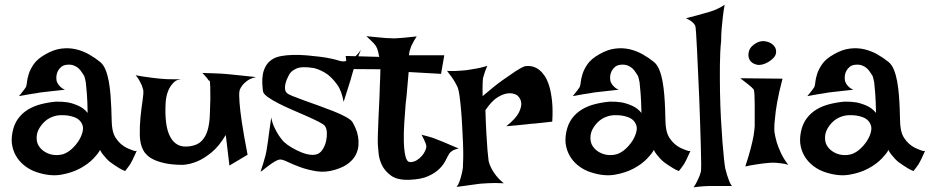

<svg xmlns="http://www.w3.org/2000/svg" viewBox="-20 -769 3952 816"><path d="M87.9 -395.5Q92.8 -401.4 94.2 -417.5Q95.7 -433.6 102.1 -454.1Q108.4 -474.6 124 -497.1Q139.6 -519.5 174.8 -539.1Q209 -558.6 241.2 -562.5Q273.4 -566.4 302.7 -559.6Q332 -552.7 357.9 -538.1Q383.8 -523.4 405.3 -505.9Q419.9 -494.1 428.7 -472.2Q437.5 -450.2 442.4 -422.9Q447.3 -395.5 449.7 -365.7Q452.1 -335.9 453.1 -308.1Q454.1 -280.3 454.6 -257.3Q455.1 -234.4 458 -219.7Q461.9 -198.2 471.7 -183.1Q481.4 -168 493.2 -157.7Q504.9 -147.5 516.6 -141.6Q528.3 -135.7 537.1 -132.8Q543 -129.9 547.9 -128.9Q557.6 -125 561.5 -128.9Q555.7 -115.2 550.8 -105.5Q545.9 -95.7 543 -88.9Q539.1 -81.1 536.1 -76.2Q533.2 -70.3 529.3 -65.4Q526.4 -60.5 521.5 -54.7Q516.6 -48.8 511.7 -42Q499 -46.9 487.8 -53.7Q476.6 -60.5 467.8 -66.4Q457 -73.2 448.2 -80.1Q439.5 -86.9 431.6 -95.7Q424.8 -103.5 417.5 -112.3Q410.2 -121.1 405.3 -131.8Q399.4 -119.1 377.4 -95.7Q355.5 -72.3 320.3 -53.2Q285.2 -34.2 238.8 -26.4Q192.4 -18.6 136.7 -37.1Q112.3 -44.9 90.8 -60.1Q69.3 -75.2 54.2 -96.7Q39.1 -118.2 32.7 -146Q26.4 -173.8 33.2 -208Q40 -242.2 57.6 -265.6Q75.2 -289.1 99.6 -303.7Q124 -318.4 154.3 -326.2Q184.6 -334 216.8 -336.9Q242.2 -337.9 267.6 -334Q289.1 -330.1 312.5 -319.8Q335.9 -309.6 352.5 -289.1Q351.6 -340.8 349.1 -371.6Q346.7 -402.3 344.7 -418.9Q340.8 -438.5 337.9 -446.3Q333 -453.1 327.6 -461.9Q322.3 -470.7 314.5 -478Q306.6 -485.4 294.9 -490.2Q283.2 -495.1 267.6 -494.1Q251 -493.2 241.2 -485.4Q231.4 -477.5 226.1 -467.3Q220.7 -457 219.7 -445.3Q218.8 -433.6 220.7 -424.8Q222.7 -418.9 226.6 -412.1Q230.5 -406.2 237.3 -399.4Q244.1 -392.6 255.9 -387.7Q233.4 -384.8 215.8 -383.3Q198.2 -381.8 185.5 -379.9Q170.9 -377.9 160.2 -377Q149.4 -376 134.8 -373Q122.1 -371.1 103.5 -368.2Q85 -365.2 60.5 -360.4Q66.4 -367.2 71.3 -373.5Q76.2 -379.9 80.1 -384.8Q84 -390.6 87.9 -395.5ZM234.4 -279.3Q216.8 -278.3 199.2 -271Q181.6 -263.7 168 -250.5Q154.3 -237.3 145 -220.2Q135.7 -203.1 135.7 -182.6Q135.7 -162.1 146 -147Q156.2 -131.8 173.3 -122.1Q190.4 -112.3 210.4 -110.4Q230.5 -108.4 250 -114.3Q268.6 -121.1 285.2 -136.2Q301.8 -151.4 313.5 -169.4Q325.2 -187.5 330.1 -205.6Q335 -223.6 331.1 -235.4Q323.2 -260.7 295.9 -271Q268.6 -281.2 234.4 -279.3Z M556.6 -449.2Q582 -444.3 601.1 -441.9Q620.1 -439.5 633.8 -437.5Q649.4 -435.5 661.1 -434.6Q672.9 -433.6 688.5 -432.6Q714.8 -431.6 762.7 -432.6Q734.4 -434.6 718.3 -418.5Q702.1 -402.3 694.3 -381.8Q684.6 -357.4 683.6 -325.2Q681.6 -282.2 686 -247.6Q690.4 -212.9 702.6 -189Q714.8 -165 735.4 -153.8Q755.9 -142.6 788.1 -147.5Q820.3 -152.3 837.4 -170.4Q854.5 -188.5 862.3 -215.3Q870.1 -242.2 871.6 -276.4Q873 -310.5 874 -347.7Q874 -384.8 873.5 -400.9Q873 -417 872.1 -421.9Q871.1 -426.8 869.1 -426.3Q867.2 -425.8 864.3 -430.7Q862.3 -434.6 858.4 -438.5Q855.5 -442.4 850.6 -447.8Q845.7 -453.1 839.8 -459Q865.2 -458 885.3 -457.5Q905.3 -457 918.9 -456.1Q934.6 -455.1 946.3 -454.1Q957 -453.1 974.6 -451.2Q989.3 -449.2 1012.7 -447.3Q1036.1 -445.3 1068.4 -441.4Q1045.9 -436.5 1032.2 -426.8Q1018.6 -417 1010.7 -407.2Q1002 -396.5 998 -383.8Q995.1 -367.2 998 -333Q1000 -302.7 1007.8 -250Q1015.6 -197.3 1032.2 -111.3L955.1 -65.4L939.5 -195.3Q911.1 -147.5 879.4 -121.6Q847.7 -95.7 820.3 -84Q788.1 -70.3 757.8 -68.4Q717.8 -68.4 689 -73.7Q660.2 -79.1 639.6 -87.9Q619.1 -96.7 606.9 -107.9Q594.7 -119.1 588.9 -130.9Q575.2 -155.3 574.2 -193.8Q573.2 -232.4 577.1 -271Q581.1 -309.6 585.9 -341.8Q590.8 -374 588.9 -385.7Q586.9 -394.5 583 -405.3Q579.1 -414.1 573.2 -425.3Q567.4 -436.5 556.6 -449.2Z M1513.7 -557.6Q1504.9 -536.1 1498.5 -518.6Q1492.2 -501 1487.3 -487.3Q1482.4 -471.7 1478.5 -460Q1474.6 -446.3 1469.7 -428.7Q1464.8 -413.1 1457.5 -390.1Q1450.2 -367.2 1440.4 -335.9Q1432.6 -382.8 1412.1 -410.6Q1391.6 -438.5 1370.1 -454.1Q1344.7 -471.7 1315.4 -479.5Q1262.7 -488.3 1239.3 -477.5Q1215.8 -466.8 1208 -450.2Q1204.1 -443.4 1199.7 -433.1Q1195.3 -422.9 1192.9 -412.1Q1190.4 -401.4 1191.4 -390.6Q1192.4 -379.9 1200.2 -373Q1205.1 -368.2 1225.6 -359.9Q1246.1 -351.6 1274.9 -341.3Q1303.7 -331.1 1336.4 -319.3Q1369.1 -307.6 1398.4 -295.9Q1427.7 -284.2 1449.2 -272.5Q1470.7 -260.7 1477.5 -251Q1483.4 -241.2 1490.7 -225.1Q1498 -209 1501.5 -189.9Q1504.9 -170.9 1503.4 -150.9Q1502 -130.9 1492.2 -111.3Q1482.4 -91.8 1461.4 -75.2Q1440.4 -58.6 1405.3 -47.9Q1364.3 -35.2 1326.2 -41Q1288.1 -46.9 1256.3 -58.6Q1224.6 -70.3 1201.2 -81.5Q1177.7 -92.8 1168 -90.8Q1157.2 -88.9 1143.6 -80.1Q1129.9 -71.3 1117.7 -62Q1105.5 -52.7 1096.7 -45.4Q1087.9 -38.1 1087.9 -40Q1087.9 -42 1091.3 -51.8Q1094.7 -61.5 1099.1 -75.7Q1103.5 -89.8 1107.9 -106.9Q1112.3 -124 1114.3 -139.6Q1116.2 -152.3 1119.1 -170.9Q1121.1 -187.5 1124.5 -211.4Q1127.9 -235.4 1132.8 -269.5Q1137.7 -244.1 1147 -225.6Q1156.2 -207 1165 -193.4Q1175.8 -177.7 1185.5 -167Q1200.2 -153.3 1220.2 -141.6Q1240.2 -129.9 1260.7 -121.6Q1281.2 -113.3 1299.8 -111.3Q1318.4 -109.4 1331.1 -115.2Q1343.8 -121.1 1353 -136.7Q1362.3 -152.3 1366.2 -170.9Q1370.1 -189.5 1369.1 -206.5Q1368.2 -223.6 1360.4 -234.4Q1354.5 -241.2 1333.5 -252Q1312.5 -262.7 1283.7 -275.4Q1254.9 -288.1 1223.1 -301.8Q1191.4 -315.4 1163.6 -329.6Q1135.7 -343.8 1117.7 -356.9Q1099.6 -370.1 1097.7 -380.9Q1095.7 -396.5 1094.7 -415.5Q1093.8 -434.6 1097.2 -453.6Q1100.6 -472.7 1110.8 -490.2Q1121.1 -507.8 1141.6 -519.5Q1155.3 -527.3 1177.7 -531.2Q1200.2 -535.2 1227.5 -535.6Q1254.9 -536.1 1284.2 -533.7Q1313.5 -531.2 1340.3 -527.8Q1367.2 -524.4 1389.2 -519.5Q1411.1 -514.6 1422.9 -510.7Q1436.5 -505.9 1452.1 -509.8Q1465.8 -512.7 1481.4 -522.5Q1497.1 -532.2 1513.7 -557.6Z M1537.1 -615.2Q1566.4 -612.3 1586.4 -610.4Q1606.4 -608.4 1619.1 -607.4Q1633.8 -606.4 1642.6 -606.4Q1651.4 -605.5 1666 -606.4Q1678.7 -607.4 1699.2 -608.9Q1719.7 -610.4 1751 -614.3Q1744.1 -604.5 1740.2 -597.2Q1736.3 -589.8 1733.4 -584L1727.5 -572.3Q1725.6 -566.4 1723.6 -560.5Q1721.7 -555.7 1720.2 -548.8Q1718.8 -542 1717.8 -534.2H1868.2L1854.5 -455.1L1716.8 -462.9Q1711.9 -413.1 1710 -385.7Q1708 -358.4 1706.1 -345.7L1704.1 -328.1Q1701.2 -291 1698.2 -247.6Q1695.3 -204.1 1696.3 -167Q1697.3 -129.9 1703.1 -105Q1709 -80.1 1723.6 -80.1Q1738.3 -80.1 1751 -87.9Q1763.7 -95.7 1772.9 -106.4Q1782.2 -117.2 1787.1 -128.4Q1792 -139.6 1792 -145.5Q1792 -151.4 1789.1 -159.2Q1784.2 -173.8 1771.5 -196.3Q1799.8 -189.5 1821.3 -182.6Q1832 -178.7 1840.8 -174.8Q1850.6 -170.9 1863.3 -166Q1874 -161.1 1890.6 -154.3Q1907.2 -147.5 1929.7 -137.7Q1908.2 -133.8 1898.4 -125Q1892.6 -121.1 1889.6 -116.2Q1882.8 -105.5 1874 -87.4Q1865.2 -69.3 1847.7 -51.8Q1830.1 -34.2 1800.3 -20.5Q1770.5 -6.8 1720.7 -4.9Q1668.9 -2.9 1642.1 -22.5Q1615.2 -42 1603 -67.9Q1590.8 -93.8 1588.9 -119.1Q1586.9 -144.5 1585.9 -153.3Q1585 -162.1 1585.9 -197.3Q1586.9 -232.4 1588.9 -274.9Q1590.8 -317.4 1592.8 -356.9Q1594.7 -396.5 1594.7 -415Q1594.7 -424.8 1595.7 -435.5Q1595.7 -444.3 1596.2 -454.6Q1596.7 -464.8 1596.7 -474.6L1455.1 -475.6L1449.2 -531.2L1591.8 -527.3Q1589.8 -538.1 1587.4 -547.4Q1585 -556.6 1583 -562.5Q1580.1 -569.3 1577.1 -574.2Q1573.2 -579.1 1568.4 -585Q1563.5 -589.8 1555.7 -597.7Q1547.9 -605.5 1537.1 -615.2Z M1879.9 -467.8Q1898.4 -466.8 1913.6 -467.3Q1928.7 -467.8 1939.5 -468.8Q1952.1 -469.7 1961.9 -470.7Q1976.6 -472.7 1992.2 -475.6Q2005.9 -477.5 2021 -481Q2036.1 -484.4 2050.8 -489.3Q2044.9 -474.6 2041 -463.9Q2037.1 -453.1 2035.2 -445.3Q2032.2 -436.5 2032.2 -430.7Q2031.2 -423.8 2031.2 -414.1Q2030.3 -397.5 2031.2 -360.4Q2082 -404.3 2116.7 -428.7Q2151.4 -453.1 2171.9 -466.8Q2196.3 -482.4 2210 -487.3Q2246.1 -493.2 2273.4 -470.7Q2285.2 -460.9 2295.9 -444.8Q2306.6 -428.7 2314.5 -402.3Q2322.3 -376 2326.2 -339.4Q2330.1 -302.7 2327.1 -252Q2306.6 -250 2290.5 -248Q2274.4 -246.1 2263.7 -245.1Q2251 -243.2 2240.2 -243.2L2213.9 -240.2Q2200.2 -238.3 2180.2 -236.8Q2160.2 -235.4 2131.8 -232.4Q2172.9 -265.6 2185.1 -290.5Q2197.3 -315.4 2195.3 -332Q2193.4 -350.6 2177.7 -364.3Q2159.2 -375 2137.7 -372.1Q2119.1 -370.1 2094.7 -355.5Q2070.3 -340.8 2043 -300.8Q2044.9 -238.3 2047.4 -197.3Q2049.8 -156.2 2051.8 -130.9Q2054.7 -101.6 2056.6 -85Q2059.6 -70.3 2068.4 -53.7Q2075.2 -40 2087.9 -23.4Q2100.6 -6.8 2121.1 9.8Q2078.1 7.8 2050.8 9.8Q2034.2 10.7 2021.5 11.7Q2007.8 13.7 1992.2 15.6Q1978.5 17.6 1960.4 20Q1942.4 22.5 1920.9 25.4Q1928.7 14.6 1933.6 0.5Q1938.5 -13.7 1941.4 -26.4Q1945.3 -41 1947.3 -56.6Q1948.2 -70.3 1948.7 -97.7Q1949.2 -125 1947.8 -159.7Q1946.3 -194.3 1944.3 -231.9Q1942.4 -269.5 1939.5 -302.7Q1936.5 -335.9 1933.1 -360.8Q1929.7 -385.7 1925.8 -395.5Q1920.9 -407.2 1914.1 -418.9Q1908.2 -429.7 1899.4 -441.9Q1890.6 -454.1 1879.9 -467.8Z M2441.4 -395.5Q2446.3 -401.4 2447.8 -417.5Q2449.2 -433.6 2455.6 -454.1Q2461.9 -474.6 2477.5 -497.1Q2493.2 -519.5 2528.3 -539.1Q2562.5 -558.6 2594.7 -562.5Q2627 -566.4 2656.2 -559.6Q2685.5 -552.7 2711.4 -538.1Q2737.3 -523.4 2758.8 -505.9Q2773.4 -494.1 2782.2 -472.2Q2791 -450.2 2795.9 -422.9Q2800.8 -395.5 2803.2 -365.7Q2805.7 -335.9 2806.6 -308.1Q2807.6 -280.3 2808.1 -257.3Q2808.6 -234.4 2811.5 -219.7Q2815.4 -198.2 2825.2 -183.1Q2835 -168 2846.7 -157.7Q2858.4 -147.5 2870.1 -141.6Q2881.8 -135.7 2890.6 -132.8Q2896.5 -129.9 2901.4 -128.9Q2911.1 -125 2915 -128.9Q2909.2 -115.2 2904.3 -105.5Q2899.4 -95.7 2896.5 -88.9Q2892.6 -81.1 2889.6 -76.2Q2886.7 -70.3 2882.8 -65.4Q2879.9 -60.5 2875 -54.7Q2870.1 -48.8 2865.2 -42Q2852.5 -46.9 2841.3 -53.7Q2830.1 -60.5 2821.3 -66.4Q2810.5 -73.2 2801.8 -80.1Q2793 -86.9 2785.2 -95.7Q2778.3 -103.5 2771 -112.3Q2763.7 -121.1 2758.8 -131.8Q2752.9 -119.1 2731 -95.7Q2709 -72.3 2673.8 -53.2Q2638.7 -34.2 2592.3 -26.4Q2545.9 -18.6 2490.2 -37.1Q2465.8 -44.9 2444.3 -60.1Q2422.9 -75.2 2407.7 -96.7Q2392.6 -118.2 2386.2 -146Q2379.9 -173.8 2386.7 -208Q2393.6 -242.2 2411.1 -265.6Q2428.7 -289.1 2453.1 -303.7Q2477.5 -318.4 2507.8 -326.2Q2538.1 -334 2570.3 -336.9Q2595.7 -337.9 2621.1 -334Q2642.6 -330.1 2666 -319.8Q2689.5 -309.6 2706.1 -289.1Q2705.1 -340.8 2702.6 -371.6Q2700.2 -402.3 2698.2 -418.9Q2694.3 -438.5 2691.4 -446.3Q2686.5 -453.1 2681.2 -461.9Q2675.8 -470.7 2668 -478Q2660.2 -485.4 2648.4 -490.2Q2636.7 -495.1 2621.1 -494.1Q2604.5 -493.2 2594.7 -485.4Q2585 -477.5 2579.6 -467.3Q2574.2 -457 2573.2 -445.3Q2572.3 -433.6 2574.2 -424.8Q2576.2 -418.9 2580.1 -412.1Q2584 -406.2 2590.8 -399.4Q2597.7 -392.6 2609.4 -387.7Q2586.9 -384.8 2569.3 -383.3Q2551.8 -381.8 2539.1 -379.9Q2524.4 -377.9 2513.7 -377Q2502.9 -376 2488.3 -373Q2475.6 -371.1 2457 -368.2Q2438.5 -365.2 2414.1 -360.4Q2419.9 -367.2 2424.8 -373.5Q2429.7 -379.9 2433.6 -384.8Q2437.5 -390.6 2441.4 -395.5ZM2587.9 -279.3Q2570.3 -278.3 2552.7 -271Q2535.2 -263.7 2521.5 -250.5Q2507.8 -237.3 2498.5 -220.2Q2489.3 -203.1 2489.3 -182.6Q2489.3 -162.1 2499.5 -147Q2509.8 -131.8 2526.9 -122.1Q2543.9 -112.3 2564 -110.4Q2584 -108.4 2603.5 -114.3Q2622.1 -121.1 2638.7 -136.2Q2655.3 -151.4 2667 -169.4Q2678.7 -187.5 2683.6 -205.6Q2688.5 -223.6 2684.6 -235.4Q2676.8 -260.7 2649.4 -271Q2622.1 -281.2 2587.9 -279.3Z M2927.7 27.3Q2937.5 12.7 2943.4 0Q2949.2 -12.7 2953.1 -21.5Q2957 -32.2 2959 -41Q2960 -46.9 2960 -75.2Q2960 -103.5 2958.5 -146.5Q2957 -189.5 2955.6 -243.2Q2954.1 -296.9 2951.7 -352.5Q2949.2 -408.2 2946.8 -460.9Q2944.3 -513.7 2942.4 -556.2Q2940.4 -598.6 2938.5 -626Q2936.5 -653.3 2935.5 -657.2Q2933.6 -663.1 2928.7 -668.9Q2918.9 -680.7 2895.5 -691.4Q2945.3 -704.1 2971.7 -711.9Q2987.3 -715.8 2999 -719.7Q3009.8 -723.6 3020.5 -727.5Q3029.3 -731.4 3040 -736.8Q3050.8 -742.2 3059.6 -749Q3054.7 -720.7 3051.8 -694.3Q3048.8 -668 3046.9 -645.5Q3044.9 -620.1 3044.9 -596.7Q3040 -548.8 3039.6 -492.7Q3039.1 -436.5 3040 -378.9Q3041 -321.3 3043.9 -266.6Q3046.9 -211.9 3050.3 -167.5Q3053.7 -123 3057.1 -92.3Q3060.5 -61.5 3062.5 -52.7Q3066.4 -38.1 3070.3 -24.4Q3074.2 -12.7 3079.1 0.5Q3084 13.7 3090.8 21.5H2996.1Q2983.4 21.5 2971.7 22.5Q2960.9 23.4 2949.2 24.4Q2937.5 25.4 2927.7 27.3Z M3126 -436.5 3305.7 -434.6Q3290 -375 3282.7 -333Q3275.4 -291 3273.4 -262.7Q3269.5 -230.5 3271.5 -208Q3274.4 -187.5 3281.2 -164.1Q3287.1 -144.5 3298.8 -119.1Q3310.5 -93.8 3330.1 -68.4Q3318.4 -72.3 3304.7 -74.2Q3291 -76.2 3279.3 -77.1Q3265.6 -78.1 3252 -77.1Q3238.3 -76.2 3221.7 -74.2Q3208 -72.3 3188.5 -69.3Q3168.9 -66.4 3147.5 -61.5Q3162.1 -105.5 3170.4 -137.7Q3178.7 -169.9 3182.6 -191.4Q3186.5 -216.8 3187.5 -232.4Q3187.5 -252 3187.5 -276.9Q3187.5 -301.8 3187.5 -325.2Q3187.5 -348.6 3186.5 -366.7Q3185.5 -384.8 3182.6 -389.6L3172.9 -399.4Q3167 -404.3 3155.8 -413.6Q3144.5 -422.9 3126 -436.5ZM3195.3 -586.9Q3215.8 -597.7 3236.8 -592.8Q3257.8 -587.9 3269.5 -574.2Q3281.2 -560.5 3277.8 -542Q3274.4 -523.4 3246.1 -505.9Q3217.8 -489.3 3196.3 -494.1Q3174.8 -499 3166 -514.6Q3157.2 -530.3 3163.1 -551.3Q3168.9 -572.3 3195.3 -586.9Z M3438.5 -395.5Q3443.4 -401.4 3444.8 -417.5Q3446.3 -433.6 3452.6 -454.1Q3459 -474.6 3474.6 -497.1Q3490.2 -519.5 3525.4 -539.1Q3559.6 -558.6 3591.8 -562.5Q3624 -566.4 3653.3 -559.6Q3682.6 -552.7 3708.5 -538.1Q3734.4 -523.4 3755.9 -505.9Q3770.5 -494.1 3779.3 -472.2Q3788.1 -450.2 3793 -422.9Q3797.9 -395.5 3800.3 -365.7Q3802.7 -335.9 3803.7 -308.1Q3804.7 -280.3 3805.2 -257.3Q3805.7 -234.4 3808.6 -219.7Q3812.5 -198.2 3822.3 -183.1Q3832 -168 3843.8 -157.7Q3855.5 -147.5 3867.2 -141.6Q3878.9 -135.7 3887.7 -132.8Q3893.6 -129.9 3898.4 -128.9Q3908.2 -125 3912.1 -128.9Q3906.2 -115.2 3901.4 -105.5Q3896.5 -95.7 3893.6 -88.9Q3889.6 -81.1 3886.7 -76.2Q3883.8 -70.3 3879.9 -65.4Q3877 -60.5 3872.1 -54.7Q3867.2 -48.8 3862.3 -42Q3849.6 -46.9 3838.4 -53.7Q3827.1 -60.5 3818.4 -66.4Q3807.6 -73.2 3798.8 -80.1Q3790 -86.9 3782.2 -95.7Q3775.4 -103.5 3768.1 -112.3Q3760.7 -121.1 3755.9 -131.8Q3750 -119.1 3728 -95.7Q3706.1 -72.3 3670.9 -53.2Q3635.7 -34.2 3589.4 -26.4Q3543 -18.6 3487.3 -37.1Q3462.9 -44.9 3441.4 -60.1Q3419.9 -75.2 3404.8 -96.7Q3389.6 -118.2 3383.3 -146Q3377 -173.8 3383.8 -208Q3390.6 -242.2 3408.2 -265.6Q3425.8 -289.1 3450.2 -303.7Q3474.6 -318.4 3504.9 -326.2Q3535.2 -334 3567.4 -336.9Q3592.8 -337.9 3618.2 -334Q3639.6 -330.1 3663.1 -319.8Q3686.5 -309.6 3703.1 -289.1Q3702.1 -340.8 3699.7 -371.6Q3697.3 -402.3 3695.3 -418.9Q3691.4 -438.5 3688.5 -446.3Q3683.6 -453.1 3678.2 -461.9Q3672.9 -470.7 3665 -478Q3657.2 -485.4 3645.5 -490.2Q3633.8 -495.1 3618.2 -494.1Q3601.6 -493.2 3591.8 -485.4Q3582 -477.5 3576.7 -467.3Q3571.3 -457 3570.3 -445.3Q3569.3 -433.6 3571.3 -424.8Q3573.2 -418.9 3577.1 -412.1Q3581.1 -406.2 3587.9 -399.4Q3594.7 -392.6 3606.4 -387.7Q3584 -384.8 3566.4 -383.3Q3548.8 -381.8 3536.1 -379.9Q3521.5 -377.9 3510.7 -377Q3500 -376 3485.4 -373Q3472.7 -371.1 3454.1 -368.2Q3435.5 -365.2 3411.1 -360.4Q3417 -367.2 3421.9 -373.5Q3426.8 -379.9 3430.7 -384.8Q3434.6 -390.6 3438.5 -395.5ZM3585 -279.3Q3567.4 -278.3 3549.8 -271Q3532.2 -263.7 3518.6 -250.5Q3504.9 -237.3 3495.6 -220.2Q3486.3 -203.1 3486.3 -182.6Q3486.3 -162.1 3496.6 -147Q3506.8 -131.8 3523.9 -122.1Q3541 -112.3 3561 -110.4Q3581.1 -108.4 3600.6 -114.3Q3619.1 -121.1 3635.7 -136.2Q3652.3 -151.4 3664.1 -169.4Q3675.8 -187.5 3680.7 -205.6Q3685.5 -223.6 3681.6 -235.4Q3673.8 -260.7 3646.5 -271Q3619.1 -281.2 3585 -279.3Z"/></svg>

Font: Irish Growler
Style: Regular
Weight: 400
Designer: Squid
Foundry: Font Diner, Inc DBA Sideshow
Version: Version 1.000